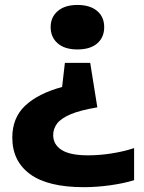

<svg xmlns="http://www.w3.org/2000/svg" viewBox="-20 -576 598 796"><path d="M301 -555.5Q353 -555.5 382.5 -530.8Q412 -506 412 -463.5Q412 -421 383 -396Q354 -371 301 -371Q248 -371 219 -396.5Q190 -422 190 -463.5Q190 -505 219.5 -530.2Q249 -555.5 301 -555.5ZM354 -315.5 383.5 -131Q312 -119 272.2 -102Q232.5 -85 216.5 -63.5Q200.5 -42 200.5 -16Q200.5 23 235.2 45.5Q270 68 345.5 68Q391.5 68 441.8 60.2Q492 52.5 536 38V171Q494.5 184 437.8 192Q381 200 328 200Q178.5 200 104.8 146Q31 92 31 -5.5Q31 -87.5 84.2 -137.8Q137.5 -188 237.5 -215.5L249 -315.5Z"/></svg>

Font: Encode Sans Exp
Style: Bold
Weight: 700
Width: 7
Designer: Multiple Designers
Foundry: Impallari Type
Version: Version 3.002; ttfautohint (v1.8.3) -l 8 -r 50 -G 200 -x 14 